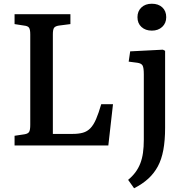

<svg xmlns="http://www.w3.org/2000/svg" viewBox="-20 -779 993 1028"><path d="M58 0V-52L111 -60Q130 -63 136 -73Q142 -83 142 -111V-595Q142 -621 135.5 -630.5Q129 -640 109 -642L58 -650V-703H357V-650L295 -642Q276 -639 269.5 -630Q263 -621 263 -595V-62H368Q401 -62 424 -68.5Q447 -75 464 -92.5Q481 -110 494.5 -141.5Q508 -173 522 -221H585L560 0ZM698 229 666 184Q689 165 705 143.5Q721 122 731 96.5Q741 71 745.5 39.5Q750 8 750 -31V-381Q750 -416 743.5 -428Q737 -440 715 -443L669 -449L677 -504L852 -513L864 -507V-95Q864 -27 854.5 24Q845 75 825 112Q805 149 774 177.5Q743 206 698 229ZM793 -615Q759 -615 737.5 -634.5Q716 -654 716 -687Q716 -719 737 -739Q758 -759 793 -759Q828 -759 849 -739.5Q870 -720 870 -687Q870 -655 848.5 -635Q827 -615 793 -615Z"/></svg>

Font: Literata 18pt Medium
Style: Regular
Weight: 500
Designer: Latin by Veronika Burian and Jose Scaglione. Greek by Irene Vlachou. Cyrillic by Vera Evstafieva.
Foundry: TypeTogether
Version: Version 3.103;gftools[0.9.29]